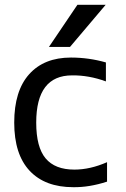

<svg xmlns="http://www.w3.org/2000/svg" viewBox="-20 -778 533 810"><path d="M306.6 -757.8H425.8L275.4 -580.1H186.5ZM132.8 -260.7Q132.8 -157.2 172.4 -109.9Q211.9 -62.5 293.9 -62.5Q360.4 -62.5 431.6 -93.8V-11.7Q356.4 12.7 289.1 11.7Q169.9 11.7 105 -57.6Q40 -127 40 -260.7Q40 -394.5 103 -464.8Q166 -535.2 279.3 -535.2Q354.5 -535.2 426.8 -514.6V-434.6Q354.5 -460.9 284.2 -460Q132.8 -460 132.8 -260.7Z"/></svg>

Font: Nasu
Style: Regular
Weight: 400
Designer: Ryoko NISHIZUKA (kana &amp; ideographs); Paul D. Hunt (Latin, Greek &amp; Cyrillic); Wenlong ZHANG (bopomofo); Sandoll C
Version: Version 2014.1215